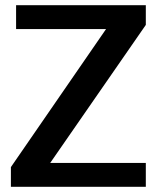

<svg xmlns="http://www.w3.org/2000/svg" viewBox="-20 -720 604 740"><path d="M22 -76 437 -678 497 -608H42V-700H542V-624L125 -22L63 -92H542V0H22Z"/></svg>

Font: Pathway Extreme 28pt SemiBold
Style: Regular
Weight: 600
Designer: Eduardo Rodriguez Tunni
Foundry: Eduardo Rodriguez Tunni
Version: Version 1.001;gftools[0.9.26]